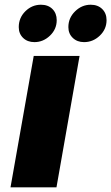

<svg xmlns="http://www.w3.org/2000/svg" viewBox="-20 -800 475 820"><path d="M24.9 0 124 -561H319.8L221.2 0ZM127 -620.1Q97.2 -620.1 78.6 -638.2Q60.1 -656.2 60.1 -684.1Q60.1 -724.1 88.4 -752Q116.7 -779.8 154.8 -779.8Q185.5 -779.8 203.9 -761.5Q222.2 -743.2 222.2 -713.9Q222.2 -675.3 193.4 -647.7Q164.6 -620.1 127 -620.1ZM338.9 -620.1Q309.6 -620.1 290.8 -638.2Q272 -656.2 272 -684.1Q272 -723.6 300.8 -751.7Q329.6 -779.8 367.2 -779.8Q397.9 -779.8 416.5 -761.5Q435.1 -743.2 435.1 -713.9Q435.1 -675.3 406.2 -647.7Q377.4 -620.1 338.9 -620.1Z"/></svg>

Font: Poppins ExtraBold
Style: Italic
Weight: 800
Italic angle: -10°
Designer: Ninad Kale (Devanagari), Jonny Pinhorn (Latin)
Foundry: Indian Type Foundry
Version: Version 3.200;PS 1.000;hotconv 16.6.54;makeotf.lib2.5.65590